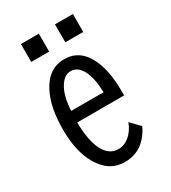

<svg xmlns="http://www.w3.org/2000/svg" viewBox="-195 -860 890 1001"><g transform="rotate(-30 250.0 -360.0)"><path d="M94.2 -762.2H202.1V-654.3H94.2ZM299.3 -762.2H407.2V-654.3H299.3ZM426.3 -261.2H144Q145.5 -158.7 170.9 -102.1Q201.7 -33.2 262.2 -33.2Q299.3 -33.2 331.1 -61.5Q359.4 -86.4 376 -129.4L428.2 -75.2Q371.6 42 257.8 42Q162.6 42 108.9 -51.3Q61 -134.3 61 -265.6Q61 -397 102.5 -479.5Q153.3 -581.1 249.5 -581.1Q343.8 -581.1 389.6 -485.4Q426.3 -409.2 426.3 -286.1ZM341.8 -329.1Q339.8 -403.3 322.3 -446.3Q296.9 -510.3 246.6 -510.3Q206.1 -510.3 177.2 -458Q150.9 -410.2 147 -329.1Z"/></g></svg>

Font: BIZ UDGothic
Style: Regular
Weight: 400
Monospace: yes
Designer: TypeBank Co., Ltd.
Foundry: Morisawa Inc.
Version: Version 1.05